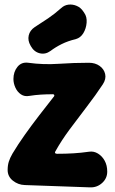

<svg xmlns="http://www.w3.org/2000/svg" viewBox="-20 -790 496 829"><path d="M220 -138Q216 -133 218 -129.5Q220 -126 226 -126Q264 -126 297 -128Q330 -130 365 -135Q385 -138 403 -127Q421 -116 432 -96Q443 -76 443 -49Q443 -20 421 0Q399 20 369 19L87 9Q58 8 35.5 -10Q13 -28 13 -56Q13 -76 18 -92Q23 -108 34 -127Q58 -167 87.5 -208.5Q117 -250 149 -291.5Q181 -333 211 -371Q216 -376 214 -380Q212 -384 205 -383Q181 -383 156.5 -381.5Q132 -380 107 -376Q86 -372 70.5 -382.5Q55 -393 46.5 -411.5Q38 -430 38 -449Q38 -480 55.5 -501.5Q73 -523 102 -519Q167 -510 233 -514.5Q299 -519 364 -519Q391 -519 410 -505.5Q429 -492 434 -470.5Q439 -449 424 -426Q393 -379 354.5 -329Q316 -279 280.5 -231Q245 -183 220 -138ZM198 -570Q176 -554 151.5 -560Q127 -566 113 -591L112 -593Q99 -615 104 -637Q109 -659 130 -673Q160 -692 188 -711Q216 -730 244 -755Q258 -768 276 -770Q294 -772 311.5 -764.5Q329 -757 340 -740L344 -734Q356 -717 354 -692Q352 -667 340 -647Q328 -627 307 -621Q273 -613 246 -599.5Q219 -586 198 -570Z"/></svg>

Font: Winky Sans
Style: Bold
Weight: 700
Designer: Simon Atzbach
Foundry: typofactur
Version: Version 1.205